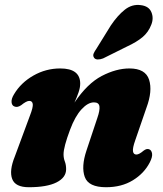

<svg xmlns="http://www.w3.org/2000/svg" viewBox="-20 -752 664 784"><path d="M39.5 -317Q28.5 -320.5 27.2 -334.8Q26 -349 37.5 -367.5Q65.5 -414.5 116.5 -443.5Q167.5 -472.5 226 -472.5Q307.5 -472.5 307.5 -410.5Q307.5 -394 300.5 -374Q293.5 -354 284 -333Q336.5 -411 395.5 -441.8Q454.5 -472.5 508.5 -472.5Q574 -472.5 588.8 -426.5Q603.5 -380.5 578 -312L532 -178.5Q521 -147.5 523 -134.2Q525 -121 537 -121Q548 -121 566 -136.5Q579.5 -147 590 -142Q599 -138 601 -124.5Q603 -111 591.5 -88.5Q568.5 -44 522.5 -15.8Q476.5 12.5 413 12.5Q341.5 12.5 326.2 -29.2Q311 -71 333 -137L377.5 -270.5Q388.5 -302 386 -318Q383.5 -334 363.5 -334Q339 -334 312.8 -305.5Q286.5 -277 266 -222Q239.5 -151.5 239.5 -122Q239.5 -106 244.8 -92.5Q250 -79 250 -61Q250 -27 210.8 -7.2Q171.5 12.5 98 12.5Q42.5 12.5 29.8 -21.2Q17 -55 40.5 -113L102.5 -280.5Q115.5 -314 113.8 -327Q112 -340 99.5 -340Q88 -340 66.5 -322.5Q51 -312 39.5 -317ZM432.5 -648Q460 -689 489.8 -712.5Q519.5 -736 555 -731Q588 -727 598.2 -702.2Q608.5 -677.5 597.5 -650.5Q586 -620.5 562.2 -600.5Q538.5 -580.5 498.5 -562L401 -513.5Q389.5 -509 379 -509.2Q368.5 -509.5 364 -516.5Q358.5 -524.5 362.5 -533.8Q366.5 -543 374 -553.5Z"/></svg>

Font: Fraunces 72pt S050 Black
Style: Italic
Weight: 900
Italic angle: -16°
Version: Version 1.000; ttfautohint (v1.8.3)